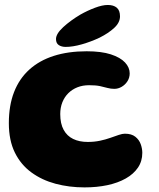

<svg xmlns="http://www.w3.org/2000/svg" viewBox="-20 -736 656 792"><path d="M328.5 37Q265.5 37 209.2 22Q153 7 109.5 -24.8Q66 -56.5 41.2 -106.8Q16.5 -157 16.5 -228Q16.5 -301 38 -356.2Q59.5 -411.5 101 -449Q142.5 -486.5 202 -505.5Q261.5 -524.5 337.5 -524.5Q398 -524.5 437.2 -511.8Q476.5 -499 495.8 -478.2Q515 -457.5 515 -433.5Q515 -415.5 505.8 -401Q496.5 -386.5 482 -378Q467.5 -369.5 451.5 -369.5Q437 -369.5 423.5 -373.2Q410 -377 392.5 -380.8Q375 -384.5 347.5 -384.5Q321 -384.5 299.5 -376Q278 -367.5 262 -351.8Q246 -336 237.2 -314Q228.5 -292 228.5 -265.5Q228.5 -226 242.5 -200.5Q256.5 -175 281.8 -162.8Q307 -150.5 342 -150.5Q369 -150.5 392.5 -155.5Q416 -160.5 435.5 -167.5Q455 -174.5 470 -179.5Q485 -184.5 495 -184.5Q522.5 -184.5 538.2 -172Q554 -159.5 560.5 -141.2Q567 -123 567 -105.5Q567 -71 549 -44.5Q531 -18 498.8 0.2Q466.5 18.5 423 27.8Q379.5 37 328.5 37ZM251 -542.5Q234 -542.5 222.5 -550Q211 -557.5 211 -575Q211 -596.5 240.5 -623.8Q270 -651 311 -675.5Q341 -692.5 371.8 -704Q402.5 -715.5 424.5 -715.5Q448.5 -715.5 461.8 -704.2Q475 -693 475 -668.5Q475 -643 451.2 -621Q427.5 -599 390.5 -580.5Q355.5 -564 317.8 -553.2Q280 -542.5 251 -542.5Z"/></svg>

Font: Gluten
Style: Bold
Weight: 700
Designer: Tyler Finck
Foundry: Etcetera Type Company
Version: Version 1.204